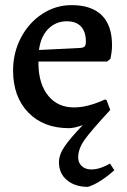

<svg xmlns="http://www.w3.org/2000/svg" viewBox="-20 -488 494 749"><path d="M426 176Q369 227 323 241Q273 241 241.5 215Q210 189 210 145Q210 115 232.5 82.5Q255 50 303 0Q270 12 249 12Q149 12 90 -49.5Q31 -111 31 -213Q31 -282 61.5 -340.5Q92 -399 144.5 -433.5Q197 -468 259 -468Q337 -468 377 -428.5Q417 -389 417 -312Q417 -295 414.5 -279Q412 -263 411 -259L398 -248H130V-235Q132 -158 169 -113.5Q206 -69 268 -69Q296 -69 323 -76Q350 -83 367.5 -90.5Q385 -98 390 -100L396 -97L410 -59Q336 21 310.5 56.5Q285 92 285 126Q285 147 299 160Q313 173 336 173Q358 173 380 164Q402 155 409 150ZM132 -293 293 -301Q306 -302 310.5 -307Q315 -312 315 -326Q315 -364 296 -384.5Q277 -405 241 -405Q198 -405 168.5 -375.5Q139 -346 132 -293Z"/></svg>

Font: Alegreya Medium
Style: Regular
Weight: 500
Designer: Juan Pablo del Peral
Foundry: Huerta Tipografica
Version: Version 2.007; ttfautohint (v1.6)